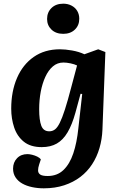

<svg xmlns="http://www.w3.org/2000/svg" viewBox="-20 -794 653 1044"><path d="M427 -283 418 -284 390 -181Q372 -116 347.5 -74.5Q323 -33 289 -13.5Q255 6 207 6Q146 6 109.5 -23.5Q73 -53 57 -101Q41 -149 41 -203Q41 -297 72.5 -370Q104 -443 163.5 -484.5Q223 -526 306 -526Q335 -526 372 -519.5Q409 -513 439 -499L514 -526L553 -511L537 -89Q535 -37 521 11Q507 59 481 99Q455 139 417 168Q379 197 329 213.5Q279 230 218 230Q185 230 154.5 223.5Q124 217 101 204Q78 191 64.5 170.5Q51 150 51 123Q51 89 72.5 66.5Q94 44 129 44Q140 44 154.5 47.5Q169 51 182.5 57.5Q196 64 202 73L193 100Q187 118 187 132.5Q187 147 198.5 155Q210 163 239 163Q291 163 325 130.5Q359 98 378.5 40Q398 -18 406 -96ZM248 -80Q265 -80 278.5 -90Q292 -100 305 -126Q318 -152 333 -198.5Q348 -245 367 -318L399 -438Q385 -445 363.5 -449.5Q342 -454 325 -454Q292 -454 267.5 -433Q243 -412 226.5 -376Q210 -340 201.5 -295Q193 -250 193 -200Q193 -141 204.5 -110.5Q216 -80 248 -80ZM236 -691Q236 -727 260 -750.5Q284 -774 324 -774Q349 -774 369 -763.5Q389 -753 400 -734.5Q411 -716 411 -692Q411 -656 387 -633Q363 -610 324 -610Q284 -610 260 -633Q236 -656 236 -691Z"/></svg>

Font: Literata
Style: Bold Italic
Weight: 700
Italic angle: -2°
Designer: Latin by Veronika Burian and Jose Scaglione. Greek by Irene Vlachou. Cyrillic by Vera Evstafieva
Foundry: TypeTogether
Version: Version 3.103;gftools[0.9.29]